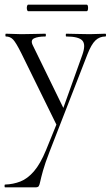

<svg xmlns="http://www.w3.org/2000/svg" viewBox="-22 -531 477 826"><path d="M176.4 113.8 226.8 -10.2 227.2 18.4 69.2 -303Q47.2 -347 34.7 -360.5Q22.2 -374 3.4 -374Q1.2 -374 1.2 -380Q1.2 -386 3.4 -386Q19.4 -386 36.7 -385Q54 -384 70 -384Q102.8 -384 127.8 -385Q152.8 -386 173.2 -386Q175.4 -386 175.4 -380Q175.4 -374 173.2 -374Q141.4 -374 124.6 -366Q107.8 -358 119.6 -335L257 -53.4L232 -15.2L332 -294.4Q348.2 -339.4 332.1 -356.7Q316 -374 263 -374Q261 -374 261 -380Q261 -386 263 -386Q287 -386 308.5 -385Q330 -384 364 -384Q385.6 -384 399.1 -385Q412.6 -386 431.4 -386Q434.2 -386 434.2 -380Q434.2 -374 431.4 -374Q406.2 -374 388.5 -357Q370.8 -340 354.2 -297.4L191.8 120Q171.6 172 162.9 203.5Q154.2 235 151.1 250Q148 265 144.6 270Q141.2 275 130.2 275H-0.2Q-2.4 275 -2.4 269Q-2.4 263 -0.2 263Q35 261.8 65.7 249.8Q96.4 237.8 124 206Q151.6 174.2 176.4 113.8ZM99.4 -482.8Q95.8 -482.8 94.1 -489.9Q92.4 -497 94.1 -504Q95.8 -511 99.4 -511H350.4Q355 -511 356.3 -504Q357.6 -497 356.3 -489.9Q355 -482.8 350.4 -482.8Z"/></svg>

Font: Cormorant Infant Light
Style: Regular
Weight: 300
Designer: Christian Thalmann (Catharsis Fonts)
Foundry: Catharsis Fonts
Version: Version 4.001